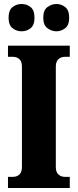

<svg xmlns="http://www.w3.org/2000/svg" viewBox="-20 -943 390 963"><path d="M20 0V-56H45Q65 -56 77.5 -68Q90 -80 90 -105V-609Q90 -634 77.5 -646Q65 -658 45 -658H20V-714H330V-658H305Q286 -658 273 -646Q260 -634 260 -609V-105Q260 -80 273 -68Q286 -56 305 -56H330V0ZM263 -786Q239 -786 218 -801.5Q197 -817 197 -854Q197 -892 218 -907.5Q239 -923 263 -923Q287 -923 307 -907.5Q327 -892 327 -854Q327 -817 307 -801.5Q287 -786 263 -786ZM88 -786Q63 -786 43 -801.5Q23 -817 23 -854Q23 -892 43 -907.5Q63 -923 88 -923Q114 -923 133.5 -907.5Q153 -892 153 -854Q153 -817 133.5 -801.5Q114 -786 88 -786Z"/></svg>

Font: Noto Serif ExtraCondensed Black
Style: Regular
Weight: 900
Width: 2
Designer: Monotype Design Team
Foundry: Monotype Imaging Inc.
Version: Version 2.015; ttfautohint (v1.8.4.7-5d5b)